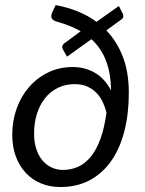

<svg xmlns="http://www.w3.org/2000/svg" viewBox="-20 -726 567 752"><path d="M226.5 -532.5Q222.5 -539 224.2 -545.5Q226 -552 231.5 -556L296 -603.5Q275.5 -615.5 251.5 -625Q227.5 -634.5 200 -642Q185 -647 182 -656.2Q179 -665.5 185 -678.5L198 -706Q242 -698 282.8 -682Q323.5 -666 358 -640.5L445.5 -702.5L460 -674Q463.5 -668 462.8 -660.8Q462 -653.5 453.5 -648.5L396.5 -607Q437 -565 460.8 -504.8Q484.5 -444.5 484.5 -362Q484.5 -279.5 467 -211.8Q449.5 -144 415.5 -95.5Q381.5 -47 331.5 -20.2Q281.5 6.5 216.5 6.5Q175 6.5 140.5 -7.8Q106 -22 81 -48.8Q56 -75.5 42 -113.2Q28 -151 28 -198.5Q28 -252.5 45.2 -300.8Q62.5 -349 93.8 -385Q125 -421 168.5 -442.2Q212 -463.5 264.5 -463.5Q313 -463.5 352 -440.8Q391 -418 415 -371.5Q414 -439.5 395 -488.8Q376 -538 338 -572.5L242.5 -504ZM226.5 -60.5Q259 -60.5 286.8 -73.2Q314.5 -86 336.2 -113Q358 -140 373.5 -182.5Q389 -225 397 -284.5Q392 -306 382.5 -326.2Q373 -346.5 358 -362Q343 -377.5 322 -387Q301 -396.5 273 -396.5Q235.5 -396.5 205.8 -381.5Q176 -366.5 155.5 -340.2Q135 -314 124.2 -278.8Q113.5 -243.5 113.5 -203Q113.5 -169.5 122 -143Q130.5 -116.5 145.8 -98.2Q161 -80 181.8 -70.2Q202.5 -60.5 226.5 -60.5Z"/></svg>

Font: Lato
Style: Italic
Weight: 400
Italic angle: -7°
Designer: Lukasz Dziedzic
Foundry: tyPoland Lukasz Dziedzic
Version: Version 2.007; 2014-02-27